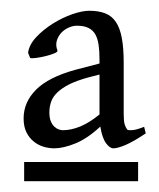

<svg xmlns="http://www.w3.org/2000/svg" viewBox="-20 -623 296 357"><path d="M251 -375Q228.5 -359.9 213.6 -353.5Q198.7 -347.2 190.9 -347.2Q184.1 -347.2 177 -356.9Q169.9 -366.7 166.5 -387.7Q143.1 -365.7 120.4 -356.4Q97.7 -347.2 81.1 -347.2Q71.3 -347.2 61.3 -350.1Q51.3 -353 43 -359.6Q34.7 -366.2 29.3 -376.7Q23.9 -387.2 23.9 -402.8Q23.9 -433.1 47.1 -456.3Q70.3 -479.5 120.1 -493.2L165 -504.9V-513.2Q165 -528.3 163.3 -539.8Q161.6 -551.3 157.2 -559.1Q152.8 -566.9 144.5 -571Q136.2 -575.2 123 -575.2Q115.7 -575.2 107.9 -571.8Q100.1 -568.4 94.2 -562.3Q88.4 -556.2 85.7 -547.6Q83 -539.1 86.9 -528.8Q87.4 -526.4 80.8 -523.7Q74.2 -521 65.4 -518.8Q56.6 -516.6 48.1 -515.4Q39.6 -514.2 36.1 -515.1L32.2 -524.9Q34.2 -540 47.6 -554.2Q61 -568.4 78.6 -579.3Q96.2 -590.3 114.7 -596.7Q133.3 -603 146 -603Q163.6 -603 175.8 -598.1Q188 -593.3 195.6 -582Q203.1 -570.8 206.5 -552.2Q210 -533.7 210 -506.8V-411.1Q210 -397.5 211.9 -391.4Q213.9 -385.3 216.8 -381.8Q219.2 -380.4 226.8 -381.1Q234.4 -381.8 248 -387.2ZM24.9 -286.1V-321.8H236.8V-286.1ZM165 -410.2V-484.4L144 -479Q122.6 -473.1 108.6 -466.1Q94.7 -459 86.4 -450.9Q78.1 -442.9 75 -433.6Q71.8 -424.3 71.8 -414.1Q71.8 -403.8 74.5 -397.5Q77.1 -391.1 81.1 -387.5Q85 -383.8 89.4 -382.3Q93.8 -380.9 97.2 -380.9Q112.3 -380.9 129.4 -387.9Q146.5 -395 165 -410.2Z"/></svg>

Font: Gentium Plus Eur
Style: Regular
Weight: 400
Designer: J. Victor Gaultney, Annie Olsen, Iska Routamaa, Becca Hirsbrunner
Foundry: SIL International
Version: Version 5.000